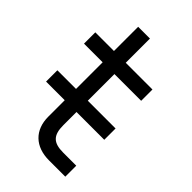

<svg xmlns="http://www.w3.org/2000/svg" viewBox="-211 -766 841 841"><g transform="rotate(45 210.0 -345.0)"><path d="M125.5 -235V-133.5C125.5 -50.5 177.5 0 263.5 0H364V-68H283C221.5 -68 198.5 -91.5 198.5 -153.5V-235H370.5V-305H198.5V-470H364V-540H198.5V-690H125.5V-540H10V-470H125.5V-305H10V-235Z"/></g></svg>

Font: Vela Sans
Style: Regular
Weight: 400
Designer: Principal design: Mikhail Sharanda - project Manrope.
Design modification: Ravid Balaliev
Foundry: Mikhail Sharanda
Version: Version 1.001